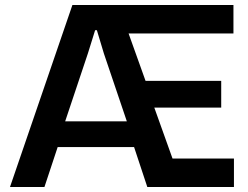

<svg xmlns="http://www.w3.org/2000/svg" viewBox="-20 -749 992 769"><path d="M20 0 270 -729H915V-615H495L563 -425H866V-318H598L671 -114H917V0H570L517 -160H211L158 0ZM241 -263H488L396 -535L368 -628H361L332 -535Z"/></svg>

Font: Mona Sans ExtraLight SemiBold
Style: Regular
Weight: 600
Version: Version 2.000